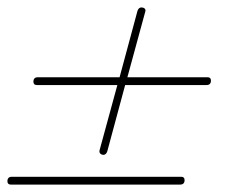

<svg xmlns="http://www.w3.org/2000/svg" viewBox="-29 -497 628 517"><path d="M249 -80Q245 -80 241.5 -83Q238 -86 239 -92L287 -268H70Q61 -268 61 -277Q61 -289 73 -289H293L341 -467Q344 -477 352 -477Q357 -477 360.5 -474Q364 -471 362 -465L314 -289H530Q539 -289 539 -280Q539 -268 527 -268H308L260 -90Q257 -80 249 -80ZM0 0Q-9 0 -9 -9Q-9 -21 3 -21H459Q468 -21 468 -12Q468 0 456 0Z"/></svg>

Font: Zen Loop
Style: Italic
Weight: 400
Italic angle: -15°
Designer: Yoshimichi Ohira
Foundry: A-1 Corp ZenFonts
Version: Version 1.000; ttfautohint (v1.8.3)